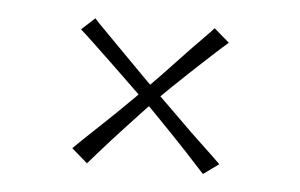

<svg xmlns="http://www.w3.org/2000/svg" viewBox="-33 -473 565 361"><g transform="rotate(5 250.0 -292.5)"><path d="M390 -176 361 -155Q357 -159 347.5 -169.5Q338 -180 325 -194Q312 -208 297.5 -223Q283 -238 270 -251.5Q257 -265 248 -274Q236 -285 216.5 -304Q197 -323 175 -344Q153 -365 135 -382Q117 -399 109 -406L134 -429Q140 -422 157 -405Q174 -388 195 -366.5Q216 -345 235.5 -325.5Q255 -306 267 -295Q275 -287 288.5 -274Q302 -261 317 -246Q332 -231 347 -217Q362 -203 373.5 -192Q385 -181 390 -176ZM142 -156 112 -182Q118 -188 130 -199.5Q142 -211 157.5 -225.5Q173 -240 189 -255.5Q205 -271 219.5 -285.5Q234 -300 244 -310Q254 -320 267 -333.5Q280 -347 293.5 -361.5Q307 -376 320 -389.5Q333 -403 343.5 -413.5Q354 -424 359 -430L388 -405Q383 -401 372.5 -391.5Q362 -382 348 -369Q334 -356 319 -342Q304 -328 290 -314.5Q276 -301 265 -290Q254 -279 240.5 -264.5Q227 -250 212 -234Q197 -218 183.5 -203Q170 -188 159 -175.5Q148 -163 142 -156Z"/></g></svg>

Font: Truculenta Thin
Style: Regular
Weight: 250
Version: Version 1.002